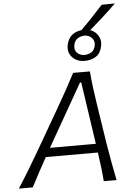

<svg xmlns="http://www.w3.org/2000/svg" viewBox="-98 -1187 861 1238"><g transform="rotate(-5 332.5 -568.0)"><path d="M-27.5 0Q10 -57.5 48.5 -121.5Q87 -185.5 120.5 -243L262 -488Q298.5 -551 328 -604Q357.5 -657 386.5 -713H495Q499 -659.5 506 -605.8Q513 -552 523 -487L561 -242Q570.5 -183 582 -119.8Q593.5 -56.5 605 0H522.5Q519 -45 513.2 -92.8Q507.5 -140.5 500.5 -187.5H163.5Q137.5 -141 112 -93.5Q86.5 -46 62.5 0ZM206 -263Q201 -253.5 195.5 -244.5H492.5Q491.5 -252.5 490 -261.5L433 -647H425ZM467.5 -783.5Q417.5 -783.5 387.5 -815.8Q357.5 -848 367.5 -897Q377 -941 407.5 -962.5Q438 -984 482.5 -984Q516 -984 540.2 -968.2Q564.5 -952.5 576 -926.8Q587.5 -901 581.5 -871Q572.5 -824 541.8 -803.8Q511 -783.5 467.5 -783.5ZM469 -821.5Q495.5 -822.5 514.8 -834.5Q534 -846.5 540.5 -876.5Q546 -905.5 528 -925.2Q510 -945 481.5 -946Q454 -945 434.8 -932.2Q415.5 -919.5 410 -892Q403.5 -860 421.5 -841.2Q439.5 -822.5 469 -821.5ZM437 -955.5Q482 -1000 524.8 -1044.8Q567.5 -1089.5 608 -1134.5L693.5 -1135.5Q646.5 -1089.5 597 -1045.2Q547.5 -1001 496 -956.5Z"/></g></svg>

Font: Commissioner Flair Light
Style: Italic
Weight: 300
Italic angle: -12°
Designer: Kostas Bartsokas
Foundry: Kostas Bartsokas
Version: Version 1.000; ttfautohint (v1.8.3)